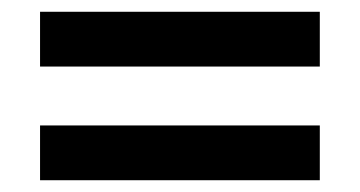

<svg xmlns="http://www.w3.org/2000/svg" viewBox="-20 -506 612 326"><path d="M48 -393V-486H523V-393ZM48 -200V-293H523V-200Z"/></svg>

Font: Noto Sans Kannada SemiBold
Style: Regular
Weight: 600
Designer: Jelle Bosma - Monotype Design Team
Foundry: Monotype Imaging Inc.
Version: Version 2.005; ttfautohint (v1.8.4.7-5d5b)